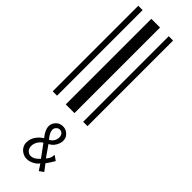

<svg xmlns="http://www.w3.org/2000/svg" viewBox="-303 -601 936 936"><g transform="rotate(45 165.0 -133.5)"><path d="M0 0V-590H30V0ZM90 0V-590H150V0ZM210 0V-590H240V0ZM206 291Q195 306 178 314Q161 323 143 323Q127 323 114 315Q100 307 93 295Q85 282 85 267Q85 244 98 224Q111 204 132 191Q106 160 106 134Q106 120 113 109Q120 98 131 91Q143 85 157 85Q171 85 183 92Q194 99 201 110Q207 121 207 134Q207 152 196 170Q184 189 167 196L208 255Q217 244 221 236Q224 228 225 217Q225 215 227 213L251 230Q237 254 223 273L249 307L227 323ZM154 180Q167 174 175 161Q182 149 182 136Q182 124 175 115Q167 107 157 107Q146 107 139 115Q131 122 131 134Q131 152 154 180ZM146 299Q170 299 192 273L145 209Q131 218 122 233Q114 248 114 262Q114 278 123 288Q133 299 146 299Z"/></g></svg>

Font: Libre Barcode 128 Text
Style: Regular
Weight: 400
Version: Version 1.005; ttfautohint (v1.8.3)